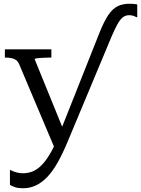

<svg xmlns="http://www.w3.org/2000/svg" viewBox="-20 -772 752 1024"><path d="M332 -46 319 -9 270 15 82 -430Q76 -444 66 -451.5Q56 -459 41 -462Q26 -465 7 -465H6V-509H254V-465H252Q232 -465 212 -464Q192 -463 178.5 -461.5Q165 -460 165 -456ZM512 -601Q535 -658 557 -691Q579 -724 606 -738Q633 -752 670 -752Q683 -752 694 -751Q705 -750 712 -748V-679Q702 -684 691.5 -687.5Q681 -691 669 -691Q650 -691 635.5 -680Q621 -669 607 -644Q593 -619 575 -577L341 -17Q314 48 287 95.5Q260 143 231.5 172.5Q203 202 171.5 217Q140 232 102 232Q77 232 60.5 226.5Q44 221 33 214V134Q36 135 45.5 139.5Q55 144 70 148Q85 152 102 152Q125 152 148 144.5Q171 137 195 115.5Q219 94 244 53Q269 12 295 -53L302 -72Z"/></svg>

Font: Roboto Serif 28pt
Style: Regular
Weight: 400
Designer: Greg Gazdowicz
Foundry: Commercial Type
Version: Version 1.008